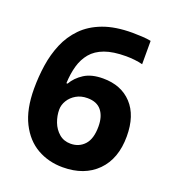

<svg xmlns="http://www.w3.org/2000/svg" viewBox="-134 -823 839 935"><g transform="rotate(20 286.0 -356.0)"><path d="M35 -303Q35 -365 44 -425Q53 -485 75.5 -538.5Q98 -592 138.5 -633.5Q179 -675 241.5 -698.5Q304 -722 393 -722Q414 -722 442 -720.5Q470 -719 489 -715V-594Q470 -599 447.5 -601.5Q425 -604 403 -604Q336 -604 292.5 -588Q249 -572 224 -542Q199 -512 187.5 -471.5Q176 -431 174 -381H180Q200 -416 237.5 -440Q275 -464 335 -464Q429 -464 484 -405Q539 -346 539 -238Q539 -122 473.5 -56Q408 10 296 10Q223 10 164 -23.5Q105 -57 70 -126.5Q35 -196 35 -303ZM293 -111Q337 -111 365 -141.5Q393 -172 393 -236Q393 -288 369 -318Q345 -348 296 -348Q263 -348 238 -333.5Q213 -319 199 -296Q185 -273 185 -249Q185 -216 197 -184.5Q209 -153 233.5 -132Q258 -111 293 -111Z"/></g></svg>

Font: Noto Sans NKo Unjoined
Style: Bold
Weight: 700
Designer: Monotype Design Team
Foundry: Monotype Imaging Inc.
Version: Version 2.004